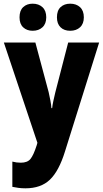

<svg xmlns="http://www.w3.org/2000/svg" viewBox="-20 -782 559 1042"><path d="M1 -551H172L244 -282Q249 -260 253.5 -236.5Q258 -213 259 -195H263Q265 -213 269.5 -234Q274 -255 280 -280L350 -551H518L333 39Q300 146 251 193Q202 240 118 240Q97 240 79.5 237.5Q62 235 47 232V95Q69 101 93 101Q129 101 145.5 80.5Q162 60 179 7L183 -7ZM86 -688Q86 -725 106 -743.5Q126 -762 157 -762Q190 -762 210.5 -743Q231 -724 231 -688Q231 -653 210.5 -634Q190 -615 157 -615Q126 -615 106 -633.5Q86 -652 86 -688ZM289 -688Q289 -725 309 -743.5Q329 -762 361 -762Q394 -762 414.5 -743Q435 -724 435 -688Q435 -653 414.5 -634Q394 -615 361 -615Q328 -615 308.5 -634Q289 -653 289 -688Z"/></svg>

Font: Noto Sans Bengali Condensed ExtraBold
Style: Regular
Weight: 800
Width: 3
Designer: Joana Ranito - Universal Thirst; Jelle Bosma - Monotype Design Team
Foundry: Universal Thirst ehf.
Version: Version 3.000; ttfautohint (v1.8.4.7-5d5b)